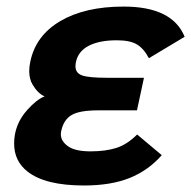

<svg xmlns="http://www.w3.org/2000/svg" viewBox="-20 -551 587 590"><path d="M238.3 19Q118.7 19 64.5 -23.9Q23.4 -56.2 23.4 -109.9Q23.4 -168.5 64 -213.4Q92.8 -245.6 117.2 -254.9Q96.7 -263.2 80.1 -291Q69.8 -308.6 69.8 -332.5Q69.8 -346.2 73.2 -361.8Q89.8 -441.9 165.5 -486.3Q241.2 -530.8 359.9 -530.8Q509.8 -530.8 547.4 -438L437.5 -372.1Q421.9 -401.9 400.6 -414.6Q379.4 -427.2 338.9 -427.2Q285.6 -427.2 253.2 -410.6Q220.7 -394 213.4 -360.8Q211.9 -353.5 211.9 -347.2Q211.9 -326.7 232.2 -319.3Q252.4 -312 308.6 -312H422.4L400.9 -211.9H281.7Q224.1 -211.9 200 -197.5Q175.8 -183.1 168.5 -149.9Q167 -144 167 -138.2Q167 -117.2 189 -101.6Q210.9 -85.9 258.3 -85.9Q304.2 -85.9 337.4 -96.4Q370.6 -106.9 401.4 -137.7L477.1 -74.2Q435.5 -26.9 377.9 -3.9Q320.3 19 238.3 19Z"/></svg>

Font: Cadman
Style: Bold Italic
Weight: 700
Italic angle: -12°
Designer: Paul James MIller
Foundry: High-Logic / Made with FontCreator
Version: Version 2.114;March 28, 2021;FontCreator 13.0.0.2683 64-bit